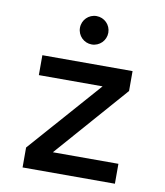

<svg xmlns="http://www.w3.org/2000/svg" viewBox="-83 -803 751 872"><g transform="rotate(10 293.0 -367.5)"><path d="M80.1 0H505.9V-91.8H203.6L496.1 -425.8V-517.6H80.1V-425.8H374L80.1 -91.8ZM292 -604.5C328.1 -604.5 357.4 -633.8 357.4 -669.9C357.4 -706.5 328.1 -735.4 292 -735.4C255.9 -735.4 226.6 -706.5 226.6 -669.9C226.6 -633.8 255.9 -604.5 292 -604.5Z"/></g></svg>

Font: CaskaydiaCove Nerd Font
Style: Regular
Weight: 400
Designer: Aaron Bell
Foundry: Saja Typeworks
Version: Version 2111.1;Nerd Fonts 2.3.3